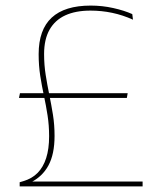

<svg xmlns="http://www.w3.org/2000/svg" viewBox="-20 -668 572 688"><path d="M434.5 -317H48L51.5 -334H437.5ZM89 -14 84 -17.5H491V0H50.5V-15L64 -19Q94.5 -28 114.8 -48.5Q135 -69 145.5 -101.8Q156 -134.5 156 -180Q156 -218.5 150.5 -254Q145 -289.5 137.5 -324.5Q130 -359.5 124.2 -396.2Q118.5 -433 118.5 -474Q118.5 -561.5 165.2 -604.8Q212 -648 305 -648Q346.5 -648 385.8 -639.2Q425 -630.5 454 -617.5L456.5 -597.5Q420 -614 382 -622Q344 -630 304 -630Q251 -630 214 -613Q177 -596 157.5 -561.5Q138 -527 138 -474.5Q138 -435 143.8 -399Q149.5 -363 156.8 -327.8Q164 -292.5 169.8 -256.5Q175.5 -220.5 175.5 -181Q175.5 -115.5 153.5 -75Q131.5 -34.5 89 -14Z"/></svg>

Font: Anek Malayalam Thin
Style: Regular
Weight: 250
Version: Version 1.003